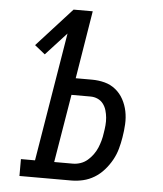

<svg xmlns="http://www.w3.org/2000/svg" viewBox="-53 -781 705 828"><g transform="rotate(5 300.0 -367.5)"><path d="M287 0H62V-73H123L215 -630L125 -532L80 -568L232 -735H315L267 -441H337Q366 -441 392.5 -434Q419 -427 440 -410Q461 -393 474 -369Q487 -345 492.5 -318Q498 -291 496.5 -262Q495 -233 490 -204Q486 -179 479 -154Q472 -129 459 -105.5Q446 -82 427.5 -61Q409 -40 386 -26Q363 -12 337.5 -6Q312 0 287 0ZM287 -73Q303 -73 319.5 -78.5Q336 -84 349.5 -95.5Q363 -107 373.5 -121.5Q384 -136 390.5 -151.5Q397 -167 401.5 -183.5Q406 -200 408 -216Q411 -233 412.5 -250Q414 -267 412.5 -283Q411 -299 406.5 -314.5Q402 -330 392.5 -342.5Q383 -355 368.5 -361.5Q354 -368 337 -368H255L206 -73Z"/></g></svg>

Font: Iosevka HT Extended
Style: Italic
Weight: 400
Width: 7
Italic angle: -9°
Monospace: yes
Designer: Belleve Invis
Foundry: Belleve Invis
Version: Version 32.3.0; ttfautohint (v1.8.4)